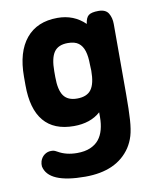

<svg xmlns="http://www.w3.org/2000/svg" viewBox="-73 -463 604 730"><g transform="rotate(-10 229.0 -98.5)"><path d="M292 -24V-5Q292 21 286 43Q280 65 267.5 80.5Q255 96 234 105Q213 114 183 114Q141 114 110 96Q101 91 97 90Q93 89 86 89Q72 89 60.5 97.5Q49 106 44 121Q41 132 42 141Q56 208 198 208Q320 208 373 129Q386 109 393 85.5Q400 62 402.5 24.5Q405 -13 405 -75V-345Q405 -369 394.5 -386.5Q384 -404 356 -404Q329 -404 318 -395.5Q307 -387 304 -363Q261 -405 198 -405Q119 -405 76.5 -353.5Q34 -302 34 -207V-174Q34 -82 73 -35.5Q112 11 189 11Q253 11 292 -24ZM289 -209 290 -185Q290 -135 273.5 -112.5Q257 -90 219 -90Q183 -90 167 -112.5Q151 -135 151 -185V-207Q151 -258 167 -281Q183 -304 220 -304Q247 -304 261.5 -293Q276 -282 282.5 -261Q289 -240 289 -209Z"/></g></svg>

Font: Beiruti
Style: Bold
Weight: 700
Designer: Arlette Boutros
Foundry: Boutros
Version: Version 1.41